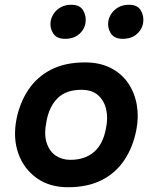

<svg xmlns="http://www.w3.org/2000/svg" viewBox="-20 -778 640 806"><path d="M265 8Q188 8 134 -30.5Q80 -69 57 -133.5Q34 -198 49 -277Q63 -347 99 -401Q135 -455 194 -485.5Q253 -516 337 -516Q400 -516 446 -492Q492 -468 519 -427.5Q546 -387 554.5 -336Q563 -285 552 -231Q538 -160 502 -106Q466 -52 407 -22Q348 8 265 8ZM275 -107Q336 -107 374.5 -140Q413 -173 425 -240Q434 -283 425.5 -319.5Q417 -356 391.5 -378.5Q366 -401 322 -401Q257 -401 221.5 -365.5Q186 -330 175 -268Q164 -214 176 -178Q188 -142 214.5 -124.5Q241 -107 275 -107ZM253 -615Q217 -615 202.5 -639Q188 -663 193 -691Q197 -709 208 -724Q219 -739 237 -748.5Q255 -758 280 -758Q315 -758 329 -734.5Q343 -711 339 -683Q337 -666 326 -650Q315 -634 297 -624.5Q279 -615 253 -615ZM495 -615Q459 -615 444.5 -639Q430 -663 435 -691Q439 -709 450 -724Q461 -739 479 -748.5Q497 -758 522 -758Q557 -758 571 -734.5Q585 -711 581 -683Q579 -666 568 -650Q557 -634 539 -624.5Q521 -615 495 -615Z"/></svg>

Font: REM Medium
Style: Italic
Weight: 500
Italic angle: -11°
Designer: Octavio Pardo
Foundry: Ashler Design
Version: Version 1.005;gftools[0.9.28]